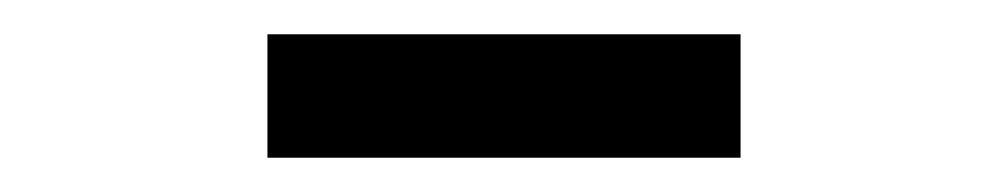

<svg xmlns="http://www.w3.org/2000/svg" viewBox="-20 -689 587 112"><path d="M136 -669V-597H412V-669Z"/></svg>

Font: Cambridge Sans Medium
Style: Regular
Weight: 500
Version: Version 2.020;PS 002.020;hotconv 1.0.88;makeotf.lib2.5.64775